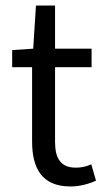

<svg xmlns="http://www.w3.org/2000/svg" viewBox="-20 -662 379 694"><path d="M235 12C268 12 301 3 327 -9L310 -68C290 -59 272 -56 254 -56C199 -56 179 -90 179 -149V-419H311V-486H179V-642H110L100 -486L24 -481V-419H96V-151C96 -54 131 12 235 12Z"/></svg>

Font: SSansPro
Style: Regular
Weight: 400
Designer: Paul D. Hunt
Foundry: Adobe Systems Incorporated
Version: Version 3.006;hotconv 1.0.111;makeotfexe 2.5.65597